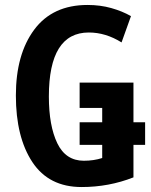

<svg xmlns="http://www.w3.org/2000/svg" viewBox="-20 -744 609 774"><path d="M518 -29V-160H565V-251H518V-411H301V-309H392V-251H301V-160H392V-107Q358 -96 318 -96Q245 -96 211 -166.5Q177 -237 177 -355Q177 -613 338 -613Q406 -613 470 -573L508 -679Q473 -699 428.5 -711.5Q384 -724 333 -724Q192 -724 118 -624.5Q44 -525 44 -359Q44 -191 110.5 -90.5Q177 10 309 10Q419 10 518 -29Z"/></svg>

Font: Noto Sans UI Condensed
Style: Bold
Weight: 700
Width: 3
Designer: Monotype Design Team
Foundry: Monotype Imaging Inc.
Version: 1.001